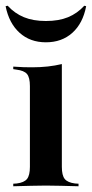

<svg xmlns="http://www.w3.org/2000/svg" viewBox="-26 -649 321 669"><path d="M78.2 -208.1V-349.2Q78.2 -379 68.1 -391.1Q58.1 -403.2 30.6 -406.5L20.2 -408.1V-416.9Q41.1 -415.3 56.5 -414.9Q71.8 -414.5 86.3 -414.5Q114.5 -414.5 140.3 -417.3Q166.1 -420.2 189.5 -425.8V-416.9V-208.1ZM133.9 -2.4Q107.3 -2.4 81.5 -1.6Q55.6 -0.8 20.2 0V-8.9L32.3 -9.7Q58.1 -12.9 68.1 -25.4Q78.2 -37.9 78.2 -67.7V-208.1H189.5V-67.7Q189.5 -37.9 199.6 -25.4Q209.7 -12.9 235.5 -9.7L247.6 -8.9V0Q212.9 -0.8 187.1 -1.6Q161.3 -2.4 133.9 -2.4ZM133.9 -501.6Q79 -501.6 42.3 -534.7Q5.6 -567.7 -6.5 -627.4L0.8 -629Q25 -602.4 57.3 -589.1Q89.5 -575.8 133.9 -575.8Q179 -575.8 211.3 -589.1Q243.5 -602.4 267.7 -629L274.2 -627.4Q262.9 -567.7 226.2 -534.7Q189.5 -501.6 133.9 -501.6Z"/></svg>

Font: Playfair 144pt SemiCondensed
Style: Bold
Weight: 700
Width: 4
Designer: Claus Eggers Sørensen
Foundry: Claus Eggers Sørensen
Version: Version 2.203